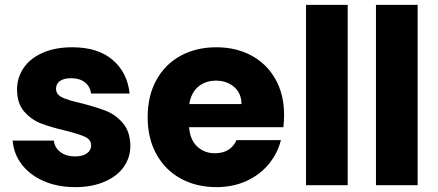

<svg xmlns="http://www.w3.org/2000/svg" viewBox="-20 -760 1796 788"><path d="M32 -183H201Q204 -154 228 -136Q252 -118 287 -118Q319 -118 336.5 -130.5Q354 -143 354 -163Q354 -187 329 -198.5Q304 -210 248 -224Q188 -238 148 -253.5Q108 -269 79 -302.5Q50 -336 50 -393Q50 -441 76.5 -480.5Q103 -520 154.5 -543Q206 -566 277 -566Q382 -566 442.5 -514Q503 -462 512 -376H354Q350 -405 328.5 -422Q307 -439 272 -439Q242 -439 226 -427.5Q210 -416 210 -396Q210 -372 235.5 -360Q261 -348 315 -336Q377 -320 416 -304.5Q455 -289 484.5 -254.5Q514 -220 515 -162Q515 -113 487.5 -74.5Q460 -36 408.5 -14Q357 8 289 8Q216 8 159 -17Q102 -42 69 -85.5Q36 -129 32 -183Z M1143 -238H756Q760 -186 789.5 -158.5Q819 -131 862 -131Q926 -131 951 -185H1133Q1119 -130 1082.5 -86Q1046 -42 991 -17Q936 8 868 8Q786 8 722 -27Q658 -62 622 -127Q586 -192 586 -279Q586 -366 621.5 -431Q657 -496 721 -531Q785 -566 868 -566Q949 -566 1012 -532Q1075 -498 1110.5 -435Q1146 -372 1146 -288Q1146 -264 1143 -238ZM971 -333Q971 -377 941 -403Q911 -429 866 -429Q823 -429 793.5 -404Q764 -379 757 -333Z M1407 -740V0H1236V-740Z M1694 -740V0H1523V-740Z"/></svg>

Font: IBM-Poppins
Style: Poppins-Bold
Weight: 700
Designer: Mike Abbink, Paul van der Laan, Pieter van Rosmalen, Ben Mitchell, Mark Frömberg
Foundry: Bold Monday
Version: Version 1.1